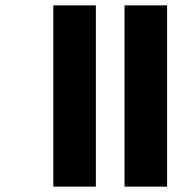

<svg xmlns="http://www.w3.org/2000/svg" viewBox="-20 -697 733 717"><path d="M179 0V-677H338V0ZM445 0V-677H604V0Z"/></svg>

Font: Martel Sans Heavy
Style: Regular
Weight: 900
Designer: Dan Reynolds and Mathieu Réguer
Foundry: Dan Reynolds and Mathieu Réguer
Version: Version 1.001;PS 001.001;hotconv 1.0.70;makeotf.lib2.5.58329